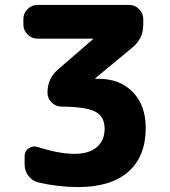

<svg xmlns="http://www.w3.org/2000/svg" viewBox="-20 -750 690 780"><path d="M132 -593Q109 -593 92 -610Q75 -627 75 -650V-673Q75 -696 92 -713Q109 -730 132 -730H505Q528 -730 545 -713Q562 -696 562 -673V-650Q562 -593 518 -557L367 -432V-431Q367 -430 368 -430H380Q467 -430 519.5 -376Q572 -322 572 -230Q572 -114 501 -52Q430 10 297 10Q217 10 135 -9Q111 -15 95.5 -35.5Q80 -56 80 -82V-116Q80 -136 96.5 -147.5Q113 -159 133 -153Q219 -125 283 -125Q341 -125 373 -152Q405 -179 405 -227Q405 -276 368 -296Q331 -316 230 -317Q207 -317 190 -333.5Q173 -350 173 -373V-375Q173 -431 216 -468L358 -591V-592Q358 -593 357 -593Z"/></svg>

Font: Rounded Mplus 1c ExtraBold
Style: Regular
Weight: 800
Version: Version 1.059.20150529